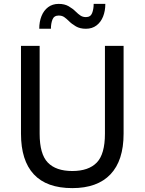

<svg xmlns="http://www.w3.org/2000/svg" viewBox="-20 -956 744 988"><path d="M88 -720H184V-268Q184 -163 226 -119.5Q268 -76 352 -76Q436 -76 478 -119.5Q520 -163 520 -268V-720H616V-268Q616 -130 548.5 -59Q481 12 352 12Q220 12 154 -59Q88 -130 88 -268ZM182 -808Q182 -844 193.5 -873Q205 -902 227.5 -919Q250 -936 282 -936Q312 -936 333 -924Q354 -912 370 -896Q382 -884 394 -876Q406 -868 422 -868Q446 -868 454 -888.5Q462 -909 462 -936H522Q522 -900 510.5 -871Q499 -842 476.5 -825Q454 -808 422 -808Q392 -808 371 -820Q350 -832 334 -848Q322 -860 310.5 -868Q299 -876 282 -876Q258 -876 250 -855.5Q242 -835 242 -808Z"/></svg>

Font: Kufam
Style: Regular
Weight: 400
Designer: Wael Morcos, Artur Schmal
Foundry: Original Type
Version: Version 1.301; ttfautohint (v1.8.3)